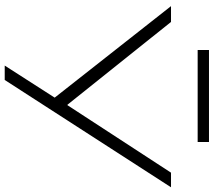

<svg xmlns="http://www.w3.org/2000/svg" viewBox="-66 -840 906 814"><g transform="rotate(90 387.0 -433.0)"><path d="M258 0 403 -226 404 -199 6 -705H73L424 -266H426L712 -705H774L319 0ZM192 -818V-866H582V-818Z"/></g></svg>

Font: Nunito Sans 7pt Expanded ExtraLight
Style: Regular
Weight: 250
Width: 7
Designer: Vernon Adams
Foundry: Vernon Adams
Version: Version 3.101;gftools[0.9.27]